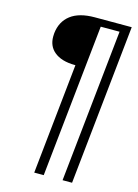

<svg xmlns="http://www.w3.org/2000/svg" viewBox="-133 -882 751 1048"><g transform="rotate(15 242.5 -358.0)"><path d="M168.5 94.7 233.9 -529.8Q232.9 -529.8 231.9 -529.8Q153.8 -529.8 112.3 -565.4Q76.2 -596.2 76.2 -649.4Q76.2 -658.7 77.1 -668.5Q84.5 -735.8 132.6 -772.7Q180.7 -809.6 268.6 -809.6H477.1L382.3 94.7H328.6L419.4 -768.6H313L222.2 94.7Z"/></g></svg>

Font: Oswald
Style: Light
Weight: 300
Designer: Vernon Adams
Foundry: Vernon Adams
Version: 3.0; ttfautohint (v0.95.6-bc232) -l 8 -r 50 -G 200 -x 0 -w "